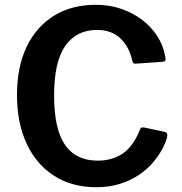

<svg xmlns="http://www.w3.org/2000/svg" viewBox="-20 -772 759 802"><path d="M381 -752Q436 -752 485 -735.5Q534 -719 573 -689.5Q612 -660 637 -621Q662 -582 670 -537Q673 -523 670.5 -519Q668 -515 660 -514L546 -506Q538 -506 536 -509.5Q534 -513 532 -520Q520 -576 483 -611.5Q446 -647 385 -647Q300 -647 253 -581Q206 -515 206 -373Q206 -233 251.5 -167Q297 -101 388 -101Q450 -101 494 -131.5Q538 -162 566 -234Q569 -242 584 -239L669 -221Q673 -220 676.5 -216Q680 -212 678 -199Q672 -176 657 -148Q642 -120 618 -92Q594 -64 559.5 -41Q525 -18 481 -4Q437 10 382 10Q280 10 205.5 -38Q131 -86 91 -172.5Q51 -259 51 -375Q51 -492 91 -576Q131 -660 205 -706Q279 -752 381 -752Z"/></svg>

Font: Libre Franklin Thin SemiBold
Style: Regular
Weight: 600
Version: Version 3.000